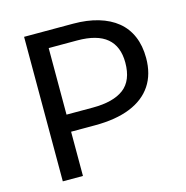

<svg xmlns="http://www.w3.org/2000/svg" viewBox="-99 -753 819 847"><g transform="rotate(-15 310.0 -330.0)"><path d="M134 -202V-280H297Q391 -280 439 -316.5Q487 -353 487 -435Q487 -509 442.5 -546.5Q398 -584 307 -584H134V-660H309Q373 -660 423.5 -645Q474 -630 509 -601.5Q544 -573 562.5 -530Q581 -487 581 -431Q581 -357 547 -306Q513 -255 447.5 -228.5Q382 -202 286 -202ZM85 0V-660H177V0Z"/></g></svg>

Font: Bricolage Grotesque 16pt
Style: Regular
Weight: 400
Version: Version 1.001;gftools[0.9.33.dev8+g029e19f]